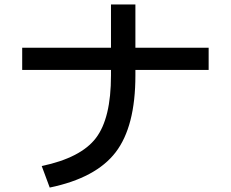

<svg xmlns="http://www.w3.org/2000/svg" viewBox="-20 -805 1040 865"><path d="M80 -590H480V-785H590V-590H920V-490H590V-465Q590 -235 501 -119Q412 -3 204 40L168 -57Q344 -94 412 -183Q480 -272 480 -465V-490H80Z"/></svg>

Font: M PLUS 1p Medium
Style: Regular
Weight: 500
Version: Version 1.062